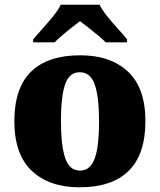

<svg xmlns="http://www.w3.org/2000/svg" viewBox="-20 -786 680 816"><path d="M318 10Q189 10 115 -60Q41 -130 41 -271Q41 -412 112 -481.5Q183 -551 321 -551Q450 -551 524 -481.5Q598 -412 598 -271Q598 -130 527 -60Q456 10 318 10ZM320 -61Q350 -61 368 -85Q386 -109 393.5 -156Q401 -203 401 -271Q401 -375 382.5 -427Q364 -479 319 -479Q274 -479 256.5 -427Q239 -375 239 -271Q239 -168 257 -114.5Q275 -61 320 -61ZM121 -619Q137 -638 160.5 -664Q184 -690 206 -717Q228 -744 238 -766H403Q414 -744 435.5 -717Q457 -690 481 -664Q505 -638 520 -619V-606H429Q419 -617 398.5 -634Q378 -651 356.5 -668Q335 -685 320 -696Q305 -685 283.5 -668Q262 -651 242.5 -634Q223 -617 212 -606H121Z"/></svg>

Font: Noto Serif Armenian Black
Style: Regular
Weight: 900
Version: Version 2.007